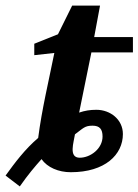

<svg xmlns="http://www.w3.org/2000/svg" viewBox="-84 -606 497 689"><path d="M393 -418V-473H254L275 -586H175L124 -483L39 -449V-408L111 -416C91 -316 66 -213 53 -111C6 -71 -30 -23 -64 24L-13 63C17 20 41 -8 65 -35C86 -5 126 12 170 12C293 12 357 -51 357 -125C357 -177 312 -212 262 -212C239 -212 221 -209 200 -202L244 -418ZM284 -116C284 -73 241 -40 202 -40C161 -40 181 -96 185 -124C215 -146 220 -155 248 -155C274 -155 284 -142 284 -116Z"/></svg>

Font: Veleka
Style: Bold Italic
Weight: 700
Italic angle: -12°
Designer: Stefan Peev, Context Ltd, 2016; SIL International, 1997-2014.
Foundry: Stefan Peev, Context Ltd, 2016
Version: Version 5.000